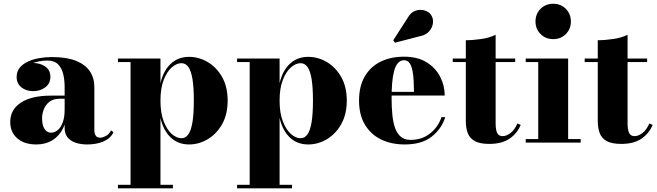

<svg xmlns="http://www.w3.org/2000/svg" viewBox="-20 -780 3592 1050"><path d="M457 10Q420.5 10 392.5 0.2Q364.5 -9.5 349 -29.2Q333.5 -49 333.5 -79.5V-304.5Q333.5 -340.5 326 -373.5Q318.5 -406.5 298 -427.8Q277.5 -449 237.5 -449Q217 -449 192.5 -444.2Q168 -439.5 146 -429Q124 -418.5 109.8 -401.2Q95.5 -384 95.5 -358.5H72Q72 -392.5 98.8 -414Q125.5 -435.5 162 -435.5Q199.5 -435.5 227.5 -416.2Q255.5 -397 255.5 -360.5Q255.5 -322.5 227.2 -302Q199 -281.5 162 -281.5Q122.5 -281.5 96.8 -302.5Q71 -323.5 71 -358.5Q71 -389 88 -409.8Q105 -430.5 133.2 -443.5Q161.5 -456.5 195.5 -462.2Q229.5 -468 264 -468Q343.5 -468 394.8 -447.8Q446 -427.5 471 -390.8Q496 -354 496 -304.5V-67Q496 -50 503.2 -38.5Q510.5 -27 529 -27Q541 -27 558.8 -36.2Q576.5 -45.5 587.5 -67L600.5 -57Q585.5 -24 547 -7Q508.5 10 457 10ZM178.5 10Q113.5 10 74.8 -23.2Q36 -56.5 36 -113.5Q36 -180.5 94.2 -218.8Q152.5 -257 259 -257H380V-240H306Q271 -240 250 -223.2Q229 -206.5 219.5 -181.8Q210 -157 210 -133.5Q210 -110 215.5 -92.5Q221 -75 232 -64.8Q243 -54.5 260 -54.5Q278 -54.5 294.8 -67.8Q311.5 -81 322.5 -109Q333.5 -137 333.5 -181H346.5Q346.5 -122.5 325.5 -79.5Q304.5 -36.5 266.8 -13.2Q229 10 178.5 10Z M625 250V230.5H694V-440.5H625V-460H857.5V-325Q873.5 -393.5 913.8 -431.2Q954 -469 1014 -469Q1068 -469 1116.2 -440.5Q1164.5 -412 1194.8 -358.5Q1225 -305 1225 -230Q1225 -155 1194.8 -101.2Q1164.5 -47.5 1116.2 -18.8Q1068 10 1014 10Q954 10 913.8 -28Q873.5 -66 857.5 -135V230.5H925.5V250ZM972.5 -24Q995 -24 1010 -45.2Q1025 -66.5 1032.5 -111.8Q1040 -157 1040 -230Q1040 -303 1032.5 -348Q1025 -393 1010 -413.8Q995 -434.5 972.5 -434.5Q946 -434.5 919.5 -411.5Q893 -388.5 875.2 -343Q857.5 -297.5 857.5 -230Q857.5 -162 875.2 -116.2Q893 -70.5 919.5 -47.2Q946 -24 972.5 -24Z M1276.5 250V230.5H1345.5V-440.5H1276.5V-460H1509V-325Q1525 -393.5 1565.2 -431.2Q1605.5 -469 1665.5 -469Q1719.5 -469 1767.8 -440.5Q1816 -412 1846.2 -358.5Q1876.5 -305 1876.5 -230Q1876.5 -155 1846.2 -101.2Q1816 -47.5 1767.8 -18.8Q1719.5 10 1665.5 10Q1605.5 10 1565.2 -28Q1525 -66 1509 -135V230.5H1577V250ZM1624 -24Q1646.5 -24 1661.5 -45.2Q1676.5 -66.5 1684 -111.8Q1691.5 -157 1691.5 -230Q1691.5 -303 1684 -348Q1676.5 -393 1661.5 -413.8Q1646.5 -434.5 1624 -434.5Q1597.5 -434.5 1571 -411.5Q1544.5 -388.5 1526.8 -343Q1509 -297.5 1509 -230Q1509 -162 1526.8 -116.2Q1544.5 -70.5 1571 -47.2Q1597.5 -24 1624 -24Z M2193 10Q2120.5 10 2064.2 -17.2Q2008 -44.5 1975.8 -98Q1943.5 -151.5 1943.5 -230Q1943.5 -308.5 1974.8 -362Q2006 -415.5 2061.5 -442.8Q2117 -470 2189.5 -470Q2263.5 -470 2312.8 -439.5Q2362 -409 2387 -360.5Q2412 -312 2412 -257.5H2010V-277.5H2244Q2243.5 -309.5 2242 -340.2Q2240.5 -371 2235.2 -396Q2230 -421 2219.2 -435.8Q2208.5 -450.5 2189.5 -450.5Q2169 -450.5 2155.8 -434.8Q2142.5 -419 2135 -390.5Q2127.5 -362 2124.5 -324.8Q2121.5 -287.5 2121.5 -244.5Q2121.5 -193.5 2125.8 -151.2Q2130 -109 2141.2 -78.5Q2152.5 -48 2173 -31.5Q2193.5 -15 2225.5 -15Q2287.5 -15 2331.8 -50Q2376 -85 2394.5 -139.5H2415Q2395.5 -76 2341.2 -33Q2287 10 2193 10ZM2140 -546.5 2130.5 -559.5 2210.5 -684Q2227.5 -713.5 2253 -721.8Q2278.5 -730 2302.2 -722.8Q2326 -715.5 2337 -699Q2350.5 -679.5 2347.8 -654.5Q2345 -629.5 2327.2 -609Q2309.5 -588.5 2278.5 -582.5Z M2656.5 7Q2604.5 7 2576.8 -8.2Q2549 -23.5 2538.2 -51.8Q2527.5 -80 2527.5 -118.5V-560Q2566.5 -560 2612.8 -566.8Q2659 -573.5 2690.5 -590V-106.5Q2690.5 -69 2699.2 -52.2Q2708 -35.5 2729 -35.5Q2750 -35.5 2772.5 -53Q2795 -70.5 2809.5 -105L2827.5 -97Q2809 -51 2767 -22Q2725 7 2656.5 7ZM2456 -440.5V-460H2797.5V-440.5Z M3005.5 -566Q2964 -566 2936.2 -593.8Q2908.5 -621.5 2908.5 -662.5Q2908.5 -704 2936.2 -731.8Q2964 -759.5 3005.5 -759.5Q3046.5 -759.5 3074.2 -731.8Q3102 -704 3102 -662.5Q3102 -621.5 3074.5 -593.8Q3047 -566 3005.5 -566ZM3087 -460V-19.5H3155.5V0H2855V-19.5H2923.5V-440.5H2855V-460Z M3378 7Q3326 7 3298.2 -8.2Q3270.5 -23.5 3259.8 -51.8Q3249 -80 3249 -118.5V-560Q3288 -560 3334.2 -566.8Q3380.5 -573.5 3412 -590V-106.5Q3412 -69 3420.8 -52.2Q3429.5 -35.5 3450.5 -35.5Q3471.5 -35.5 3494 -53Q3516.5 -70.5 3531 -105L3549 -97Q3530.5 -51 3488.5 -22Q3446.5 7 3378 7ZM3177.5 -440.5V-460H3519V-440.5Z"/></svg>

Font: Bodoni Moda 11pt ExtraBold
Style: Regular
Weight: 800
Designer: Owen Earl
Foundry: indestructible type
Version: Version 2.004